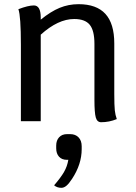

<svg xmlns="http://www.w3.org/2000/svg" viewBox="-20 -580 650 919"><path d="M539 -10Q503 5 464 5Q445 5 438.5 -17.5Q432 -40 432 -102V-370Q432 -434 409.5 -461.5Q387 -489 335 -489Q258 -489 175 -414V0H80V-365Q80 -503 68 -536Q115 -554 142 -554Q175 -554 175 -496V-486Q223 -525 265.5 -542.5Q308 -560 356 -560Q442 -560 484.5 -513.5Q527 -467 527 -372V-131Q527 -75 529.5 -52Q532 -29 539 -10ZM371 120V134Q371 206 325 276Q310 299 298 309Q286 319 274 319Q253 319 239 307Q271 270 286.5 243Q302 216 307 185H300Q276 185 262.5 170Q249 155 249 130V117Q249 92 263 77Q277 62 301 62H316Q341 62 356 77.5Q371 93 371 120Z"/></svg>

Font: Krub Medium
Style: Regular
Weight: 500
Designer: Ekaluck Peanpanawate
Foundry: Cadson Demak Co.,Ltd.
Version: Version 1.000; ttfautohint (v1.6)